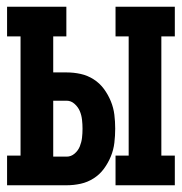

<svg xmlns="http://www.w3.org/2000/svg" viewBox="-20 -550 540 570"><path d="M323 0V-88H362V-442H323V-530H499V-442H459V-88H499V0ZM1 0V-88H41V-442H1V-530H177V-442H138V-335H178Q199 -335 219.5 -330.5Q240 -326 258 -314.5Q276 -303 288.5 -286Q301 -269 309 -249.5Q317 -230 319.5 -209.5Q322 -189 322 -168Q322 -147 319.5 -126Q317 -105 309 -85.5Q301 -66 288.5 -49Q276 -32 258 -20.5Q240 -9 219.5 -4.5Q199 0 178 0ZM178 -85Q191 -85 201.5 -94Q212 -103 217 -115.5Q222 -128 223.5 -141Q225 -154 225 -168Q225 -181 223.5 -194.5Q222 -208 217 -220Q212 -232 201.5 -241.5Q191 -251 178 -251H138V-85Z"/></svg>

Font: Iosevka Slab Semibold
Style: Regular
Weight: 600
Monospace: yes
Designer: Belleve Invis
Foundry: Belleve Invis
Version: Version 11.1.1; ttfautohint (v1.8.3)